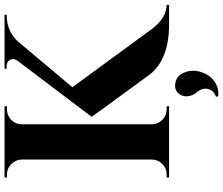

<svg xmlns="http://www.w3.org/2000/svg" viewBox="-86 -654 950 817"><g transform="rotate(-90 388.5 -245.0)"><path d="M268.6 -627.9V-72.8Q269 -46.9 287.8 -28.6Q306.6 -10.3 333 -10.3H345.2L345.7 0H42V-10.3H54.7Q81.1 -10.3 99.6 -28.6Q118.2 -46.9 118.7 -72.8V-627.4Q117.7 -653.3 99.1 -671.6Q80.6 -689.9 54.7 -689.9H42V-700.2H345.7L345.2 -689.9H332.5Q306.6 -689.9 287.8 -671.9Q269 -653.8 268.6 -627.9ZM426.3 -411.6 674.8 -72.3Q720.2 -11.7 776.9 -10.3V0H694.8Q543.9 0 480 -83Q300.8 -326.7 300.8 -330.1L538.1 -643.6Q550.8 -660.2 543.2 -675.8Q535.6 -691.4 514.6 -691.4H504.9V-700.2H734.4V-690.9H730Q697.8 -690.9 668.9 -678Q640.1 -665 620.6 -642.6ZM388.2 209 385.7 199.7Q412.6 190.4 418.7 166Q424.8 141.6 404.3 117.2Q389.2 99.1 387.7 76.9Q386.2 54.7 400.9 39.1Q418 21 446.5 27.1Q475.1 33.2 486.8 60.1Q500 88.4 495.6 116.2Q491.2 144 477.1 166Q462.9 188 438.7 200.2Q414.6 212.4 388.2 209Z"/></g></svg>

Font: Cinzel Bold
Style: Regular
Weight: 700
Designer: Natanael Gama
Version: Version 1.001;PS 001.001;hotconv 1.0.56;makeotf.lib2.0.21325